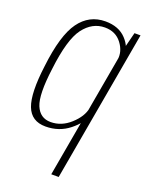

<svg xmlns="http://www.w3.org/2000/svg" viewBox="-153 -675 740 971"><g transform="rotate(20 217.5 -190.0)"><path d="M248.5 220.5H288.5L432.5 -594H400L375.5 -497.5ZM138 3.5Q210.5 3.5 265 -39.8Q319.5 -83 327.5 -126.5L316.5 -160Q307.5 -112.5 260 -69.5Q212.5 -26.5 154.5 -26.5Q97.5 -26.5 74.5 -81.8Q51.5 -137 70.5 -281.5Q90 -447 136.5 -508.5Q183 -570 250.5 -570Q308.5 -570 341 -527.2Q373.5 -484.5 365.5 -437.5L387 -470Q395 -513.5 354.8 -556.8Q314.5 -600 242.5 -600Q155.5 -600 102.8 -527.2Q50 -454.5 30 -281.5Q10.5 -130.5 36 -63.5Q61.5 3.5 138 3.5Z"/></g></svg>

Font: Anybody SemiCondensed ExtraLight
Style: Italic
Weight: 250
Width: 4
Italic angle: -10°
Version: Version 1.113;gftools[0.9.25]